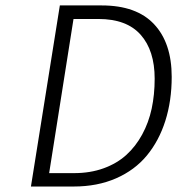

<svg xmlns="http://www.w3.org/2000/svg" viewBox="-20 -680 646 700"><path d="M92.8 0 198.2 -660.2H351.1Q477.5 -660.2 541.7 -591.8Q606 -523.4 606 -399.9Q606 -312.5 582.8 -239.5Q559.6 -166.5 515.4 -113Q471.2 -59.6 403.1 -29.8Q335 0 249 0ZM159.2 -48.8H250Q309.1 -48.8 357.7 -66.4Q406.2 -84 440.4 -115Q474.6 -146 498.3 -189.5Q522 -232.9 533 -283.9Q543.9 -335 543.9 -393.1Q543.9 -495.6 492.9 -553.2Q441.9 -610.8 338.9 -610.8H248Z"/></svg>

Font: Office Code Pro D Light Italic
Style: Regular
Weight: 300
Italic angle: -9°
Designer: Nathan Rutzky & Paul D. Hunt
Foundry: Adobe Systems Incorporated
Version: Version 1.004;PS 001.004;hotconv 1.0.70;makeotf.lib2.5.58329